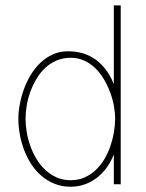

<svg xmlns="http://www.w3.org/2000/svg" viewBox="-20 -690 545 719"><path d="M432.1 0V-669.9H406.2V-375.5Q391.1 -412.1 370.8 -436Q350.6 -460 327.9 -473.6Q305.2 -487.3 281.5 -492.7Q257.8 -498 234.9 -498Q204.1 -498 178.5 -486.6Q152.8 -475.1 132.1 -455.6Q111.3 -436 95.7 -410.4Q80.1 -384.8 69.8 -356.7Q59.6 -328.6 54.2 -299.8Q48.8 -271 48.8 -245.1Q48.8 -216.8 54.2 -186.8Q59.6 -156.7 70.3 -128.4Q81.1 -100.1 97.4 -75Q113.8 -49.8 135.5 -31.2Q157.2 -12.7 184.6 -1.7Q211.9 9.3 244.6 9.3Q271 9.3 295.7 1Q320.3 -7.3 341.3 -23.2Q362.3 -39.1 378.9 -61.5Q395.5 -84 406.2 -111.8V0ZM75.7 -245.1Q75.7 -269 80.1 -295.2Q84.5 -321.3 93.8 -346.7Q103 -372.1 116.9 -395.3Q130.9 -418.5 149.4 -435.8Q168 -453.1 191.9 -463.4Q215.8 -473.6 244.6 -473.6Q272 -473.6 295.2 -463.1Q318.4 -452.6 336.7 -434.8Q355 -417 368.9 -393.6Q382.8 -370.1 392.3 -344.7Q401.9 -319.3 406.5 -293.7Q411.1 -268.1 411.1 -245.1Q411.1 -221.7 406.7 -195.3Q402.3 -168.9 393.6 -143.3Q384.8 -117.7 371.1 -94.5Q357.4 -71.3 338.9 -53.7Q320.3 -36.1 296.9 -25.6Q273.4 -15.1 244.6 -15.1Q215.8 -15.1 192.1 -25.6Q168.5 -36.1 149.7 -53.7Q130.9 -71.3 116.9 -94.2Q103 -117.2 93.8 -142.8Q84.5 -168.5 80.1 -194.8Q75.7 -221.2 75.7 -245.1Z"/></svg>

Font: SaysetthaMai Thin
Style: Regular
Weight: 100
Designer: John M. Durdin
Foundry: Lao Script for Windows
Version: Version 1.101